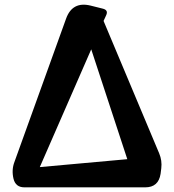

<svg xmlns="http://www.w3.org/2000/svg" viewBox="-20 -805 747 825"><path d="M85 0Q47 0 38 -37Q29 -75 42 -109L264 -725Q291 -800 369 -781L421 -768Q447 -762 436 -739L425 -715L664 -146Q677 -115 673 -82L670 -58Q661 0 604 0ZM151 -87 527 -121 372 -593Z"/></svg>

Font: MaokenZhuyuanTi
Style: Regular
Weight: 400
Designer: Fontworks Inc & LongZhuTi team: ZERO子、时光羊、荆南、频凡、刘鹏、Little White Dog、帆影Magmeta、奈白不弍、白日月球、ChaoTawei、雨三（排名不分先后）
Version: Version 1.000; 20230222